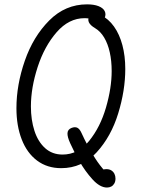

<svg xmlns="http://www.w3.org/2000/svg" viewBox="-20 -762 660 882"><path d="M302.5 -104Q289 -133.5 290 -150.5Q291 -167.5 309 -174.5Q325 -180.5 335.8 -174.8Q346.5 -169 354.5 -151Q366.5 -124.5 382.5 -94Q398.5 -63.5 417 -35Q427.5 -18.5 439 -3.5Q450.5 11.5 462 24H439.5Q445 19.5 452.8 17.2Q460.5 15 469 15Q482.5 15 491.8 21Q501 27 505.8 36.8Q510.5 46.5 510.5 58.5Q510.5 71.5 505.2 80.8Q500 90 491.2 94.8Q482.5 99.5 471.5 99.5Q439 99.5 404.8 61.8Q370.5 24 344.8 -21.5Q319 -67 302.5 -104ZM55.5 -265Q55.5 -372 94 -483Q132.5 -594 206.2 -668Q280 -742 380 -742Q411.5 -742 432.5 -733.8Q453.5 -725.5 460.8 -711.2Q468 -697 461 -680Q457 -670.5 451 -667.5Q445 -664.5 437.5 -665.5Q430 -666.5 416 -670.5Q401.5 -674.5 391 -676.5Q380.5 -678.5 368.5 -678.5Q296.5 -678.5 240.2 -614Q184 -549.5 153 -454.2Q122 -359 122 -273Q122 -211.5 138.2 -161.2Q154.5 -111 187.2 -81.5Q220 -52 267.5 -52Q338.5 -52 389.5 -114.8Q440.5 -177.5 466.8 -267.8Q493 -358 493 -435.5Q493 -482.5 484.2 -521.8Q475.5 -561 458.5 -589.5Q441.5 -618 417 -632.5Q395 -645.5 388.5 -659.2Q382 -673 390.5 -687.5Q397.5 -700 413 -700Q428.5 -700 443 -693Q478.5 -675.5 503.8 -640Q529 -604.5 542.2 -554.8Q555.5 -505 555.5 -445Q555.5 -347 523 -241Q490.5 -135 424 -62.2Q357.5 10.5 261 10.5Q197 10.5 150.5 -24.2Q104 -59 79.8 -121.5Q55.5 -184 55.5 -265Z"/></svg>

Font: Monaspace Radon Var
Style: Regular
Weight: 400
Designer: Riley Cran and the Lettermatic Team
Version: Version 1.000 (Monaspace Radon Var)